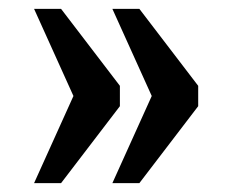

<svg xmlns="http://www.w3.org/2000/svg" viewBox="-20 -487 525 434"><path d="M234 -73H295L428 -247V-293L295 -467H234L323 -270ZM57 -73H118L251 -247V-293L118 -467H57L146 -270Z"/></svg>

Font: Noto Serif Tamil Condensed
Style: Bold
Weight: 700
Width: 3
Designer: Indian Type Foundry, Tom Grace, and the Monotype Design Team
Foundry: Monotype Imaging Inc.
Version: Version 2.004